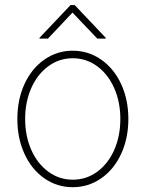

<svg xmlns="http://www.w3.org/2000/svg" viewBox="-20 -742 585 772"><path d="M49.8 -263.7Q49.8 -341.8 78.6 -404.3Q107.4 -466.8 158.4 -502.4Q209.5 -538.1 272.5 -538.1Q335.4 -538.1 386.7 -502.4Q438 -466.8 467 -404.1Q496.1 -341.3 496.1 -263.7Q496.1 -185.5 467 -123Q438 -60.5 386.7 -24.9Q335.4 10.7 272.5 10.7Q209.5 10.7 158.4 -24.9Q107.4 -60.5 78.6 -123Q49.8 -185.5 49.8 -263.7ZM463.9 -263.7Q463.9 -332 439.2 -387.7Q414.6 -443.4 370.8 -475.6Q327.1 -507.8 272.5 -507.8Q217.8 -507.8 174.1 -475.6Q130.4 -443.4 105.7 -387.7Q81.1 -332 81.1 -263.7Q81.1 -195.3 105.7 -139.6Q130.4 -84 174.1 -51.8Q217.8 -19.5 272.5 -19.5Q327.6 -19.5 371.3 -51.8Q415 -84 439.5 -139.6Q463.9 -195.3 463.9 -263.7ZM271.5 -691.4 172.9 -586.9H138.7V-589.8L263.7 -721.7H280.3L405.3 -589.8V-586.9H371.1Z"/></svg>

Font: Pretendard GOV Thin
Style: Regular
Weight: 100
Designer: Base glyphs from Inter by Rasmus Andersson; Hangeul glyphs from Noto Sans CJK(Source Han Sans) by Jang Soo-young and Kan
Foundry: Kil Hyung-jin
Version: Version 1.309